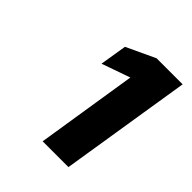

<svg xmlns="http://www.w3.org/2000/svg" viewBox="-130 -899 579 579"><g transform="rotate(45 159.5 -609.0)"><path d="M208 -819 116 -776 102 -690 193 -722 142 -399H252L319 -819Z"/></g></svg>

Font: Arthouse Owned Black
Style: Italic
Weight: 900
Italic angle: -10°
Designer: Jeremy Tribby
Foundry: Tribby Type
Version: Version 1.000;PS 001.000;hotconv 1.0.88;makeotf.lib2.5.64775